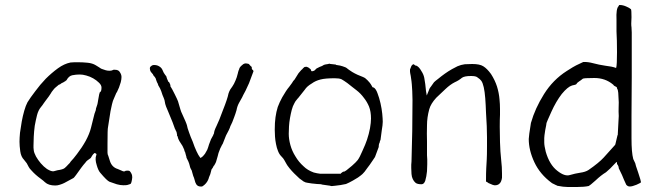

<svg xmlns="http://www.w3.org/2000/svg" viewBox="-20 -732 2650 768"><path d="M228 -400Q225 -399 222 -396Q220 -395 219 -394V-395L218 -394Q217 -393 216 -393H215L214 -392Q208 -387 202 -382Q197 -378 192 -371Q186 -364 183 -358Q180 -353 175 -346Q169 -339 163 -330L155 -319Q150 -311 144 -304Q133 -291 128 -271Q123 -251 119 -229Q116 -206 115 -185Q114 -164 114 -150Q114 -150 114 -141Q114 -137 115 -131Q116 -121 124 -106Q132 -92 143 -79Q155 -65 168 -56Q186 -45 195 -47Q202 -49 210 -51Q232 -54 239 -60Q246 -66 253 -74Q260 -80 263 -86Q273 -96 288 -116Q308 -142 323 -169Q338 -197 344 -221Q357 -273 358 -277Q362 -287 362 -289L363 -290L364 -298Q365 -300 368 -310Q370 -315 371 -322Q372 -327 373 -334Q374 -340 375 -345Q376 -351 377 -356Q379 -360 379 -363H380L381 -364Q386 -367 386 -382Q386 -392 375 -402Q366 -411 353 -418.5Q340 -426 325 -430Q311 -434 299 -434Q284 -434 269 -431Q255 -428 246 -411Q245 -411 245 -410H244Q243 -409 241 -407H240Q238 -405 236 -404Q231 -402 228 -400ZM489 8Q485 9 473 9Q461 9 447 5Q432 0 418 -5Q408 -9 381 -41Q373 -50 367 -71Q359 -96 365 -111Q368 -117 361 -119L359 -120L357 -119Q352 -115 349 -110Q345 -103 343 -100Q326 -89 322 -82Q313 -72 305 -61Q293 -44 284.5 -32.5Q276 -21 274 -20Q271 -18 237 0Q229 4 219 7Q210 10 201 10Q174 10 160 -3Q154 -9 143 -17Q132 -25 123 -33Q114 -41 106 -50Q98 -58 95 -64Q91 -72 87 -79Q83 -85 76 -93Q64 -105 61 -127Q58 -149 58 -165Q58 -180 60 -201Q63 -223 67 -246Q71 -268 77 -289Q83 -310 90 -323Q101 -341 121 -367Q140 -393 163 -417Q186 -440 212 -459Q237 -477 262 -482Q271 -483 278 -483Q286 -483 293 -483Q311 -483 331 -481Q350 -479 363 -471Q369 -467 376 -463Q385 -456 391 -455Q397 -453 403 -451Q410 -449 418 -449H419Q426 -449 432 -452L434 -453Q435 -453 439 -453H438H439Q454 -453 459 -444Q466 -434 466 -424Q466 -415 463 -403Q457 -386 456 -382Q452 -373 447 -362H446Q442 -352 437 -341Q431 -329 428 -315Q422 -289 422 -287Q413 -228 412 -223Q410 -217 410 -156V-122Q410 -114 413 -109Q414 -105 420 -87Q428 -63 451 -56Q458 -53 472 -47Q478 -45 483 -49Q493 -50 495 -49H496Q498 -49 502 -44Q506 -38 508 -32Q510 -23 508 -14Q506 -1 503 3Q500 5 489 8Z M680 -217Q679 -217 679 -219Q675 -233 653 -285Q642 -310 641 -316Q638 -335 635 -340Q633 -345 630 -352Q628 -359 625 -367Q620 -380 617 -384Q614 -389 613 -391Q612 -397 608 -403Q606 -408 605 -411Q604 -418 598 -426H597Q596 -428 594 -430Q592 -433 591 -436H590V-437Q585 -442 582 -447V-446Q582 -447 582 -447Q580 -451 579.5 -457.5Q579 -464 584 -467Q589 -472 596 -472Q608 -472 616 -467Q625 -462 629 -454Q635 -439 641 -432Q644 -429 646 -425Q646 -422 649 -415L654 -404H656Q658 -401 660 -396L662 -390L661 -388L664 -383Q667 -379 679 -355Q689 -335 692 -327Q704 -284 707 -280Q726 -239 728 -230Q729 -222 736 -203Q742 -185 751 -165Q758 -144 766 -127Q774 -110 779 -104L782 -100L785 -102Q792 -106 800 -117Q806 -127 809 -133Q813 -143 816 -154Q819 -163 824 -175Q835 -194 835 -197L836 -198Q836 -208 846 -228Q856 -248 872 -292Q890 -337 894 -358Q896 -364 897 -366Q899 -369 901 -374Q910 -386 916 -397Q923 -411 927 -423Q930 -433 932 -441V-442Q934 -450 937 -456V-457Q939 -464 949 -472Q957 -480 967 -478Q975 -477 977 -475V-474Q983 -467 986 -465L987 -464V-461Q987 -453 992 -452L994 -447Q980 -410 976 -399Q960 -363 953 -352Q952 -348 937 -322Q929 -308 926 -291Q922 -277 917 -264Q913 -252 909 -243Q899 -223 899 -220Q898 -216 884 -190Q880 -181 871 -157Q868 -153 864 -144Q861 -139 859 -133Q853 -119 851 -108Q846 -89 844 -84Q841 -77 836 -69H835L831 -61Q829 -58 826 -54Q824 -48 824 -46L821 -35Q818 -29 816 -23Q815 -18 812 -11.5Q809 -5 804 1Q799 7 793 11Q789 15 782 14Q771 14 765 5Q761 -1 758 -14Q756 -22 753 -28Q751 -34 749 -42Q748 -50 743 -57Q740 -63 739 -69Q737 -78 733 -87Q727 -99 726 -101Q726 -105 724 -110L720 -125H719Q718 -130 717 -132V-133Q709 -152 705 -156Q696 -169 693 -177Q692 -182 691 -184V-185L690 -187Q688 -189 688 -191Q689 -195 687 -199Q687 -201 686.5 -202.5Q686 -204 685.5 -205.5Q685 -207 684 -208ZM804 1Q804 1 804 2ZM641 -432Q642 -432 642 -432Z M1430 -129Q1442 -155 1448 -173Q1456 -197 1460 -219Q1464 -242 1464 -258Q1464 -286 1456 -306Q1448 -325 1436 -340Q1423 -358 1406 -371Q1397 -378 1388 -385Q1379 -392 1369 -400Q1355 -410 1346 -415Q1337 -419 1319 -419Q1281 -419 1262 -414Q1242 -409 1227 -398Q1208 -387 1199 -373Q1195 -367 1172 -339Q1172 -339 1171 -338H1170V-337L1166 -332Q1162 -328 1158 -320Q1151 -308 1147 -292.5Q1143 -277 1140 -260Q1137 -243 1136 -226.5Q1135 -210 1135 -197Q1135 -176 1141.5 -152Q1148 -128 1162 -106Q1175 -84 1194 -67Q1210 -51 1235 -42Q1242 -40 1248 -39L1261 -37H1262H1341H1343L1344 -39Q1352 -46 1355 -45.5Q1358 -45 1366 -51Q1374 -57 1388 -69Q1404 -83 1411 -92Q1419 -103 1430 -129ZM1472 -92Q1456 -68 1450 -61Q1437 -42 1430 -36Q1426 -32 1412 -22Q1402 -16 1392 -10Q1387 -7 1377 -2Q1365 3 1364 4Q1342 9 1320 11Q1305 13 1302 12V11Q1301 11 1294 10L1266 6Q1266 5 1266 5V6Q1266 6 1266 6V5Q1261 5 1248 4Q1239 3 1229 2H1228Q1219 1 1209 -1Q1201 -2 1197 -5H1196Q1187 -11 1178 -18Q1167 -28 1157 -38Q1147 -48 1138 -59Q1127 -73 1126 -76Q1121 -86 1117 -92Q1114 -98 1105 -107H1106H1105Q1097 -115 1092 -128Q1087 -140 1084 -156Q1081 -171 1080 -186Q1079 -201 1079 -213Q1079 -242 1082 -263Q1085 -285 1091 -304Q1098 -323 1109 -343Q1125 -371 1137 -385Q1148 -399 1148 -400L1153 -408Q1158 -412 1164 -423Q1171 -435 1174 -439Q1187 -455 1191 -457V-458Q1195 -462 1198 -464Q1201 -465 1205 -465Q1207 -465 1211 -463H1212Q1224 -455 1224 -452Q1224 -448 1227 -447Q1231 -447 1233 -448L1236 -449L1237 -450H1238L1246 -458Q1246 -458 1250 -460Q1259 -465 1268 -468Q1277 -474 1281 -474Q1297 -476 1297 -478Q1298 -475 1300 -477L1301 -476H1303L1321 -474Q1324 -474 1325 -472H1326Q1342 -470 1350 -467Q1364 -463 1369 -458Q1372 -455 1389 -444Q1399 -438 1410 -433Q1431 -424 1432 -424Q1433 -424 1440 -420Q1445 -416 1450 -411Q1454 -407 1459 -401Q1463 -396 1468 -387L1469 -385L1470 -383H1472L1473 -382H1475Q1484 -376 1490 -359Q1497 -341 1502 -319Q1507 -297 1509 -277Q1511 -256 1511 -245Q1511 -233 1507 -210Q1504 -191 1502 -172Q1499 -168 1499 -163Q1498 -160 1496 -156V-155Q1495 -152 1495 -146Q1495 -143 1493 -139Q1481 -107 1480 -104Q1479 -103 1472 -92ZM1281 -474Q1281 -475 1281 -475Z M1924 -6Q1924 -41 1925 -59L1927 -94Q1928 -111 1928 -147V-183Q1928 -207 1927 -228Q1926 -250 1924 -282Q1923 -313 1921 -339Q1919 -365 1915 -383Q1911 -401 1905 -409Q1901 -415 1889 -423Q1883 -428 1864 -428Q1838 -428 1828 -421Q1815 -410 1799 -403Q1781 -394 1762 -376Q1744 -359 1725 -341Q1703 -317 1697 -295Q1688 -262 1688 -231Q1687 -196 1688 -166Q1688 -136 1688 -111Q1688 -107 1689 -94Q1689 -82 1689 -75Q1689 -61 1688 -47Q1686 -26 1681 -9Q1676 5 1666 5Q1649 5 1642 -1Q1635 -7 1631 -16Q1627 -24 1626 -36Q1625 -48 1625 -60Q1625 -67 1625 -73Q1626 -80 1626 -86Q1628 -147 1629 -208.5Q1630 -270 1630 -332Q1630 -350 1629 -368Q1627 -402 1626 -407Q1625 -416 1623 -428Q1620 -442 1620 -446Q1620 -452 1620 -454Q1621 -456 1624 -464Q1625 -469 1629 -472Q1631 -475 1635 -475Q1638 -472 1641 -470H1644L1646 -469Q1656 -465 1666 -447Q1674 -435 1677 -421Q1679 -409 1681 -396Q1682 -381 1684 -368L1687 -350L1694 -367Q1697 -378 1704 -386Q1711 -396 1716 -403Q1721 -408 1733 -417Q1745 -427 1759 -437Q1773 -447 1788 -455.5Q1803 -464 1810 -467Q1824 -473 1839 -475Q1854 -476 1869 -476Q1899 -476 1913 -467Q1928 -458 1944 -436Q1960 -411 1968 -386Q1976 -360 1978 -335Q1980 -316 1980 -296Q1980 -289 1980 -273Q1979 -255 1979 -225Q1979 -201 1980 -163.5Q1981 -126 1985 -89Q1988 -64 1988 -38Q1988 -30 1988 -21Q1987 -13 1984 -6Q1981 1 1975 5Q1967 10 1957 9Q1953 9 1938 2Q1934 1 1931 -2Q1924 -6 1924 -6ZM1975 5ZM1716 -403Z M2431 -69ZM2448 -76Q2448 -76 2448 -82L2445 -84L2443 -81L2439 -77Q2420 -56 2404 -43Q2384 -31 2362 -10Q2351 0 2344 5.5Q2337 11 2335 12Q2317 16 2288 16H2251Q2234 16 2209 11Q2207 9 2205 9Q2202 8 2195 4Q2188 1 2186 -1Q2140 -35 2117.5 -83Q2095 -131 2095 -176Q2095 -187 2104 -242V-241Q2120 -298 2156 -355.5Q2192 -413 2247 -448Q2275 -466 2284.5 -470.5Q2294 -475 2313 -484Q2331 -485 2353 -479Q2375 -473 2402 -469Q2428 -466 2442 -461L2444 -460L2445 -462Q2448 -473 2448 -523Q2448 -574 2446 -606V-631Q2446 -643 2446 -653Q2444 -697 2454 -707L2455 -708V-709Q2455 -710 2456 -711Q2457 -712 2458 -712H2459Q2472 -712 2486 -705.5Q2500 -699 2504 -695Q2506 -691 2506 -663Q2504 -633 2506 -623Q2507 -614 2507 -602V-424L2506 -267Q2506 -235 2506 -179Q2506 -122 2513 -96L2521 -79Q2521 -75 2533 -41Q2544 -8 2544 -3Q2542 0 2526 7Q2509 14 2499 14Q2491 14 2485 7Q2476 -12 2468 -32L2455 -59Q2455 -68 2448 -76ZM2446 -384Q2436 -388 2433 -393V-394H2432Q2401 -420 2357.5 -420Q2314 -420 2311 -417Q2304 -411 2296 -406Q2288 -401 2286 -396Q2284 -393 2268 -390Q2251 -385 2227 -356Q2204 -326 2185.5 -285Q2167 -244 2166 -240Q2166 -236 2161 -212Q2157 -187 2157 -180V-162Q2157 -149 2163 -125Q2178 -73 2209 -49Q2239 -25 2260 -32Q2280 -38 2300 -41Q2322 -44 2334 -52Q2376 -81 2395 -102Q2414 -123 2440 -152V-153H2441Q2445 -172 2450 -191L2451 -192L2455 -268Q2454 -287 2454.5 -299Q2455 -311 2455 -322V-323L2453 -361Q2452 -370 2451 -373Q2449 -375 2449 -376Q2449 -378 2447 -383Z"/></svg>

Font: ToneOZ-Pinyin-Tsuipita-TC
Style: Regular
Weight: 400
Designer: ÂÆ£ÂøóÂáåJeffrey Xuan(jeffreyx@gmail.com, ToneOZ.com) ÈòøÂù§(cjkFonts)
Foundry: ToneOZ
Version: Version 0.24071